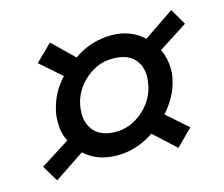

<svg xmlns="http://www.w3.org/2000/svg" viewBox="-72 -588 734 630"><g transform="rotate(-15 295.0 -273.5)"><path d="M17 -107 116 -170Q101 -199 101 -234Q101 -256 105 -273Q118 -333 160 -377L88 -440L144 -495L216 -425Q274 -466 344 -466Q410 -466 453 -425L556 -495L588 -440L490 -377Q505 -344 505 -309Q505 -289 501 -273Q489 -218 446 -170L517 -107L462 -52L388 -120Q329 -80 262 -80Q195 -80 152 -120L50 -52ZM419 -273Q423 -295 423 -305Q423 -344 399.5 -367.5Q376 -391 328 -391Q279 -391 238.5 -357Q198 -323 187 -273Q184 -257 184 -243Q184 -204 208 -180Q232 -156 278 -156Q327 -156 367.5 -190Q408 -224 419 -273Z"/></g></svg>

Font: Prompt
Style: Italic
Weight: 400
Italic angle: -12°
Designer: Katatrad Team
Foundry: CadsonDemak
Version: Version 1.001